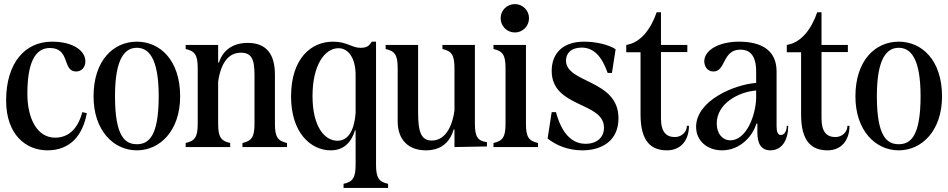

<svg xmlns="http://www.w3.org/2000/svg" viewBox="-20 -720 4642 940"><path d="M212 16C327 16 386 -61 405 -166L383 -171C358 -77 305 -46 250 -46C162 -46 114 -139 114 -261C114 -407 149 -485 224 -485C326 -485 283 -370 353 -370C379 -370 398 -390 398 -420C398 -469 342 -516 234 -516C104 -516 10 -414 10 -228C10 -61 107 16 212 16Z M650 16C764 16 862 -81 862 -248C862 -425 764 -516 650 -516C536 -516 438 -425 438 -248C438 -81 536 16 650 16ZM543 -249C543 -439 594 -486 650 -486C706 -486 757 -439 757 -249C757 -49 706 -14 650 -14C594 -14 543 -49 543 -249Z M889 0H1107V-20C1062 -30 1048 -49 1048 -114V-320C1061 -412 1099 -462 1159 -462C1210 -462 1226 -433 1226 -353V-114C1226 -49 1212 -30 1167 -20V0H1385V-20C1340 -30 1326 -49 1326 -114V-354C1326 -454 1285 -510 1193 -510C1122 -510 1072 -476 1052 -414H1048V-500H889V-480C934 -470 948 -451 948 -386V-114C948 -49 934 -30 889 -20Z M1662 200H1880V180C1835 170 1821 151 1821 86V-516H1800C1785 -492 1773 -486 1744 -486C1701 -486 1681 -516 1610 -516C1504 -516 1405 -435 1405 -247C1405 -72 1500 16 1599 16C1660 16 1699 -19 1718 -82H1721V86C1721 151 1707 170 1662 180ZM1510 -250C1510 -403 1571 -484 1637 -484C1688 -484 1721 -432 1721 -353V-167C1713 -67 1677 -31 1632 -31C1569 -31 1510 -100 1510 -250Z M2065 16C2136 16 2182 -20 2201 -86H2205V0L2364 -3V-24C2319 -30 2305 -50 2305 -115V-500H2146V-480C2191 -470 2205 -451 2205 -386V-180C2192 -84 2151 -32 2094 -32C2045 -32 2027 -68 2027 -167V-500H1868V-480C1913 -470 1927 -451 1927 -386V-126C1927 -35 1980 16 2065 16Z M2396 0H2614V-20C2569 -30 2555 -49 2555 -114V-500H2396V-480C2441 -470 2455 -451 2455 -386V-114C2455 -49 2441 -30 2396 -20ZM2431 -631C2431 -592 2462 -561 2501 -561C2539 -561 2570 -592 2570 -631C2570 -669 2539 -700 2501 -700C2462 -700 2431 -669 2431 -631Z M2831 16C2927 16 3008 -31 3008 -141C3008 -332 2751 -311 2751 -424C2751 -457 2774 -487 2828 -487C2885 -487 2926 -446 2955 -363H2976L2994 -479C2959 -502 2897 -516 2839 -516C2739 -516 2681 -462 2681 -373C2681 -191 2937 -223 2937 -95C2937 -46 2901 -16 2847 -16C2775 -16 2728 -74 2702 -171H2681L2661 -42C2702 -9 2760 16 2831 16Z M3246 16C3311 16 3353 -31 3353 -104H3343C3343 -74 3317 -49 3284 -49C3242 -49 3216 -74 3216 -140V-465H3345V-500H3216V-660H3195C3166 -576 3116 -511 3046 -500V-464H3116V-160C3116 -23 3171 16 3246 16Z M3752 16C3809 16 3839 -35 3839 -104H3832C3832 -74 3817 -59 3803 -59C3789 -59 3782 -74 3782 -100V-370C3782 -468 3716 -516 3598 -516C3499 -516 3428 -474 3428 -420C3428 -394 3444 -370 3473 -370C3534 -370 3516 -477 3605 -477C3643 -477 3682 -458 3682 -370V-314C3574 -306 3388 -227 3388 -99C3388 -29 3444 16 3515 16C3606 16 3667 -57 3683 -115H3688V-70C3688 -15 3708 16 3752 16ZM3489 -115C3489 -213 3595 -270 3682 -277V-242C3680 -149 3631 -33 3556 -33C3517 -33 3489 -66 3489 -115Z M4032 16C4097 16 4139 -31 4139 -104H4129C4129 -74 4103 -49 4070 -49C4028 -49 4002 -74 4002 -140V-465H4131V-500H4002V-660H3981C3952 -576 3902 -511 3832 -500V-464H3902V-160C3902 -23 3957 16 4032 16Z M4380 16C4494 16 4592 -81 4592 -248C4592 -425 4494 -516 4380 -516C4266 -516 4168 -425 4168 -248C4168 -81 4266 16 4380 16ZM4273 -249C4273 -439 4324 -486 4380 -486C4436 -486 4487 -439 4487 -249C4487 -49 4436 -14 4380 -14C4324 -14 4273 -49 4273 -249Z"/></svg>

Font: RL Madena
Style: Regular
Weight: 400
Designer: I Kadek Wantara Putra
Foundry: Roughlines ID
Version: Version 1.000;Glyphs 3.1.2 (3151)